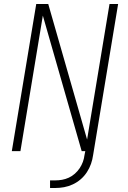

<svg xmlns="http://www.w3.org/2000/svg" viewBox="-20 -755 640 959"><path d="M230 184V146H256Q273 146 290 143Q307 140 323.5 132.5Q340 125 354 112.5Q368 100 378 85Q388 70 394 53.5Q400 37 402 20L406 0H388L194 -677L82 0H39L161 -735H221L415 -58L527 -735H570L445 20Q442 42 434.5 63.5Q427 85 414 105Q401 125 383 140.5Q365 156 343.5 166Q322 176 300 180Q278 184 256 184Z"/></svg>

Font: Iosevka SS04 XLt Ex
Style: Italic
Weight: 200
Width: 7
Italic angle: -9°
Monospace: yes
Designer: Belleve Invis
Foundry: Belleve Invis
Version: Version 19.0.0; ttfautohint (v1.8.4)